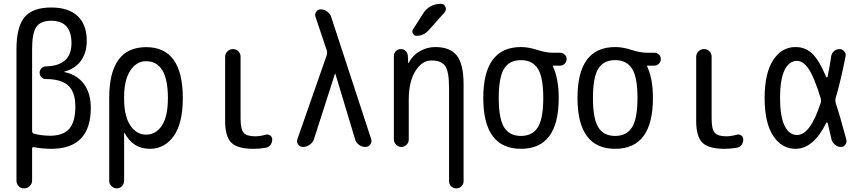

<svg xmlns="http://www.w3.org/2000/svg" viewBox="-20 -780 4540 1019"><path d="M150.4 -519.5V-85Q150.4 -73.2 160.2 -70.3Q197.3 -60.5 245.1 -59.6Q315.4 -59.6 347.7 -96.7Q379.9 -133.8 379.9 -214.8Q379.9 -291 342.3 -325.7Q304.7 -360.4 224.6 -360.4H222.7Q209 -360.4 199.7 -370.1Q190.4 -379.9 190.4 -394Q190.4 -408.2 200.2 -418Q210 -427.7 223.6 -427.7Q358.4 -430.7 359.4 -549.8Q359.4 -669.9 252 -669.9Q196.3 -669.9 173.3 -637.7Q150.4 -605.5 150.4 -519.5ZM67.4 178.7V-517.6Q67.4 -637.7 110.4 -689Q153.3 -740.2 252 -740.2Q343.8 -740.2 392.1 -694.8Q440.4 -649.4 440.4 -563.5Q440.4 -499 408.7 -456.5Q377 -414.1 322.3 -400.4Q321.3 -400.4 321.3 -398.4Q321.3 -397.5 322.3 -397.5Q388.7 -383.8 425.3 -334.5Q461.9 -285.2 461.9 -208Q461.9 9.8 252 9.8Q204.1 9.8 160.2 1Q150.4 -1 150.4 8.8V178.7Q150.4 195.3 137.7 207.5Q125 219.7 107.9 219.7Q90.8 219.7 79.1 208Q67.4 196.3 67.4 178.7Z M638.7 -264.6V-254.9Q638.7 -164.1 671.4 -114.7Q704.1 -65.4 754.9 -65.4Q807.6 -65.4 839.4 -113.8Q871.1 -162.1 871.1 -259.8Q871.1 -455.1 754.9 -455.1Q704.1 -455.1 671.4 -405.3Q638.7 -355.5 638.7 -264.6ZM559.6 179.7V-259.8Q559.6 -529.3 754.9 -529.8Q950.2 -530.3 950.2 -259.8Q950.2 -125 901.9 -57.6Q853.5 9.8 775.4 9.8Q685.5 9.8 641.6 -74.2Q641.6 -75.2 639.6 -75.2Q638.7 -75.2 638.7 -74.2V179.7Q638.7 196.3 627.4 208Q616.2 219.7 600.1 219.7Q584 219.7 571.8 208Q559.6 196.3 559.6 179.7Z M1325.2 9.8Q1241.2 9.8 1208 -22.5Q1174.8 -54.7 1174.8 -139.6V-478.5Q1174.8 -495.1 1187 -507.3Q1199.2 -519.5 1216.3 -519.5Q1233.4 -519.5 1245.1 -507.8Q1256.8 -496.1 1256.8 -478.5V-150.4Q1256.8 -94.7 1272.9 -75.7Q1289.1 -56.6 1335 -56.6Q1360.4 -56.6 1391.6 -65.4Q1404.3 -68.4 1414.6 -60.5Q1424.8 -52.7 1424.8 -40Q1424.8 -24.4 1416 -11.7Q1407.2 1 1391.6 3.9Q1359.4 9.8 1325.2 9.8Z M1587.9 0Q1572.3 0 1562.5 -13.7Q1552.7 -27.3 1558.6 -42L1714.8 -489.3Q1717.8 -500 1714.8 -510.7L1654.3 -691.4Q1649.4 -705.1 1658.2 -717.8Q1667 -730.5 1681.6 -730.5Q1699.2 -730.5 1715.3 -719.2Q1731.4 -708 1737.3 -691.4L1950.2 -41Q1955.1 -26.4 1945.3 -13.2Q1935.5 0 1919.9 0Q1900.4 0 1884.8 -11.7Q1869.1 -23.4 1864.3 -42L1759.8 -388.7Q1759.8 -389.6 1758.8 -389.6Q1757.8 -389.6 1757.8 -388.7L1646.5 -42Q1640.6 -23.4 1623.5 -11.7Q1606.4 0 1587.9 0Z M2070.3 -40V-483.4Q2070.3 -498 2081.1 -508.8Q2091.8 -519.5 2107.4 -519.5Q2123 -519.5 2133.3 -509.3Q2143.6 -499 2144.5 -483.4L2146.5 -446.3Q2146.5 -445.3 2147.5 -445.3Q2149.4 -445.3 2149.4 -446.3Q2168 -484.4 2206.5 -507.3Q2245.1 -530.3 2290 -530.3Q2369.1 -530.3 2404.8 -484.9Q2440.4 -439.5 2440.4 -330.1V181.6Q2440.4 197.3 2429.2 208.5Q2418 219.7 2401.9 219.7Q2385.7 219.7 2374.5 209Q2363.3 198.2 2363.3 181.6V-311.5Q2363.3 -399.4 2343.3 -429.2Q2323.2 -459 2269.5 -459Q2219.7 -459 2184.6 -402.8Q2149.4 -346.7 2149.4 -252V-40Q2149.4 -23.4 2137.7 -11.7Q2126 0 2109.9 0Q2093.8 0 2082 -12.2Q2070.3 -24.4 2070.3 -40ZM2320.3 -759.8Q2336.9 -759.8 2343.8 -743.7Q2350.6 -727.5 2339.8 -714.8L2255.9 -620.1Q2228.5 -589.8 2190.4 -589.8Q2177.7 -589.8 2171.4 -602.1Q2165 -614.3 2171.9 -624L2226.6 -710Q2259.8 -759.8 2320.3 -759.8Z M2834.5 -415.5Q2805.7 -460.9 2744.6 -460.9Q2683.6 -460.9 2655.3 -415.5Q2627 -370.1 2627 -260.3Q2627 -150.4 2655.3 -104.5Q2683.6 -58.6 2744.6 -58.6Q2805.7 -58.6 2834.5 -104.5Q2863.3 -150.4 2863.3 -260.3Q2863.3 -370.1 2834.5 -415.5ZM2745.1 -530.3Q2785.2 -530.3 2831.5 -515.1Q2877.9 -500 2917 -500H2953.1Q2966.8 -500 2977.1 -490.2Q2987.3 -480.5 2987.3 -466.3Q2987.3 -452.1 2977.1 -441.9Q2966.8 -431.6 2953.1 -431.6H2915Q2914.1 -431.6 2914.1 -430.7V-428.7Q2945.3 -363.3 2945.3 -259.8Q2945.3 9.8 2745.1 9.8Q2544.9 9.8 2544.9 -260.3Q2544.9 -530.3 2745.1 -530.3Z M3334.5 -415.5Q3305.7 -460.9 3244.6 -460.9Q3183.6 -460.9 3155.3 -415.5Q3127 -370.1 3127 -260.3Q3127 -150.4 3155.3 -104.5Q3183.6 -58.6 3244.6 -58.6Q3305.7 -58.6 3334.5 -104.5Q3363.3 -150.4 3363.3 -260.3Q3363.3 -370.1 3334.5 -415.5ZM3245.1 -530.3Q3285.2 -530.3 3331.5 -515.1Q3377.9 -500 3417 -500H3453.1Q3466.8 -500 3477.1 -490.2Q3487.3 -480.5 3487.3 -466.3Q3487.3 -452.1 3477.1 -441.9Q3466.8 -431.6 3453.1 -431.6H3415Q3414.1 -431.6 3414.1 -430.7V-428.7Q3445.3 -363.3 3445.3 -259.8Q3445.3 9.8 3245.1 9.8Q3044.9 9.8 3044.9 -260.3Q3044.9 -530.3 3245.1 -530.3Z M3825.2 9.8Q3741.2 9.8 3708 -22.5Q3674.8 -54.7 3674.8 -139.6V-478.5Q3674.8 -495.1 3687 -507.3Q3699.2 -519.5 3716.3 -519.5Q3733.4 -519.5 3745.1 -507.8Q3756.8 -496.1 3756.8 -478.5V-150.4Q3756.8 -94.7 3772.9 -75.7Q3789.1 -56.6 3835 -56.6Q3860.4 -56.6 3891.6 -65.4Q3904.3 -68.4 3914.6 -60.5Q3924.8 -52.7 3924.8 -40Q3924.8 -24.4 3916 -11.7Q3907.2 1 3891.6 3.9Q3859.4 9.8 3825.2 9.8Z M4210 -457Q4168.9 -457 4144.5 -409.2Q4120.1 -361.3 4120.1 -259.8Q4120.1 -160.2 4144.5 -111.8Q4168.9 -63.5 4210 -63.5Q4281.2 -63.5 4335.9 -235.4Q4338.9 -246.1 4335.9 -257.8Q4300.8 -372.1 4271.5 -414.6Q4242.2 -457 4210 -457ZM4202.1 9.8Q4128.9 9.8 4083.5 -59.1Q4038.1 -127.9 4038.1 -259.8Q4038.1 -390.6 4083 -460.4Q4127.9 -530.3 4202.1 -530.3Q4252 -530.3 4288.6 -497.6Q4325.2 -464.8 4365.2 -371.1Q4366.2 -369.1 4368.7 -369.6Q4371.1 -370.1 4372.1 -372.1Q4383.8 -427.7 4391.6 -482.4Q4394.5 -499 4407.2 -509.3Q4419.9 -519.5 4435.5 -519.5Q4450.2 -519.5 4460.4 -507.8Q4470.7 -496.1 4467.8 -481.4Q4442.4 -351.6 4414.1 -255.9Q4412.1 -247.1 4415 -235.4Q4436.5 -169.9 4471.7 -39.1Q4475.6 -25.4 4466.8 -12.7Q4458 0 4443.4 0Q4426.8 0 4412.6 -11.2Q4398.4 -22.5 4393.6 -38.1Q4383.8 -83 4373 -126Q4372.1 -128.9 4369.6 -129.9Q4367.2 -130.9 4365.2 -127.9Q4296.9 9.8 4202.1 9.8Z"/></svg>

Font: Rounded-X Mgen+ 2m regular
Style: Regular
Weight: 400
Designer: [Source Han Sans]
Ryoko NISHIZUKA  (kana & ideographs); Paul D. Hunt (Latin, Greek & Cyrillic); Wenlong ZHANG  (bopomofo
Version: Version 1.059.20150602